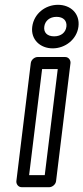

<svg xmlns="http://www.w3.org/2000/svg" viewBox="-20 -753 347 798"><path d="M205 -602C175 -602 161 -619 164 -642C167 -666 186 -683 215 -683C244 -683 259 -666 256 -642C253 -619 235 -602 205 -602ZM199 -552C251 -552 299 -589 306 -642C313 -696 274 -733 221 -733C168 -733 121 -696 114 -642C107 -589 147 -552 199 -552ZM101 -25 155 -466H220L166 -25ZM48 0C47 11 55 25 70 25H185C196 25 211 15 213 0L273 -491C274 -502 266 -516 251 -516H136C125 -516 110 -506 108 -491Z"/></svg>

Font: Falling Sky
Style: OuObl
Weight: 400
Designer: Paul D. Hunt
Foundry: Adobe Systems Incorporated
Version: Version 1.02